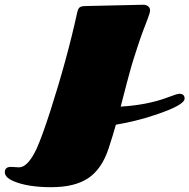

<svg xmlns="http://www.w3.org/2000/svg" viewBox="-172 -529 787 798"><path d="M573.2 -139.2Q595.2 -139.2 595.2 -119.1Q595.2 -91.8 471.2 -50.8Q394 -24.9 309.6 -10.7Q298.3 30.3 279.3 88.4Q251 173.8 194.8 211.4Q138.7 249 41.3 249Q-56.2 249 -114.3 224.6Q-151.9 209 -151.9 186.8Q-151.9 164.6 -126.5 164.6L-93.3 166.5Q-56.2 166.5 -20 89.4Q1.5 42.5 36.6 -65.9Q106.9 -284.7 148.9 -477.1Q151.9 -491.7 158.4 -497.8Q165 -503.9 185.5 -503.9L422.9 -509.3Q435.5 -509.3 443.6 -502.9Q451.7 -496.6 451.7 -486.1Q451.7 -475.6 441.4 -449.7Q431.2 -423.8 420.7 -395.5Q410.2 -367.2 400.1 -335.9Q390.1 -304.7 383.8 -285.4Q377.4 -266.1 367.7 -230.5Q357.9 -194.8 355 -183.8Q352.1 -172.9 341.6 -132.1Q331.1 -91.3 329.6 -85.9Q441.9 -92.8 524.4 -124Q564 -139.2 573.2 -139.2Z"/></svg>

Font: Sonsie One
Style: Regular
Weight: 400
Designer: Riccardo De Franceschi
Foundry: Sorkin Type Co
Version: Version 1.003